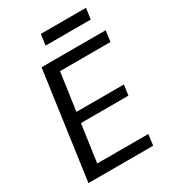

<svg xmlns="http://www.w3.org/2000/svg" viewBox="-206 -976 975 1086"><g transform="rotate(-30 281.5 -433.0)"><path d="M124.3 -71.2H478.4L468.9 0H46.2L144.2 -700H562.8L553.3 -628.8H203.4L231.5 -684.7L183.9 -348.8L168.2 -382.8H498.8L489.3 -315.2H158.6L184.2 -349.2L136.7 -15.3ZM530.1 -865.5 520 -794.6H224.8L234.9 -865.5Z"/></g></svg>

Font: Pathway Extreme 8pt Thin
Style: Italic
Weight: 100
Italic angle: -8°
Designer: Eduardo Rodriguez Tunni
Foundry: Eduardo Rodriguez Tunni
Version: Version 1.000